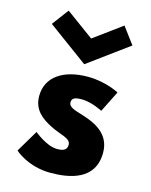

<svg xmlns="http://www.w3.org/2000/svg" viewBox="-126 -921 800 1017"><g transform="rotate(15 274.0 -412.5)"><path d="M312 -528C177 -528 88 -468 88 -363C88 -286 140 -250 192 -223C250 -193 306 -190 306 -153C306 -119 276 -116 251 -116C194 -116 124 -175 124 -175L52 -54C52 -54 126 15 250 15C355 15 493 -9 493 -160C493 -265 405 -303 337 -324C293 -338 257 -346 257 -373C257 -397 273 -404 312 -404C366 -404 426 -372 426 -372L484 -488C484 -488 411 -528 312 -528ZM122 -840 54 -749 275 -587 496 -749 428 -840 275 -728Z"/></g></svg>

Font: Sztylet
Style: Bd
Weight: 700
Foundry: Cannot Into Space Fonts, PlusOne Fonts
Version: Version 0.12